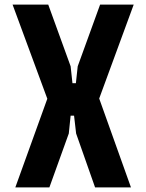

<svg xmlns="http://www.w3.org/2000/svg" viewBox="-20 -820 640 840"><path d="M47 0 187 -388 35 -800H191L289 -530L297 -456H312L320 -530L418 -800H565L414 -389L553 0H396L313 -236L304 -314H289L281 -236L196 0Z"/></svg>

Font: Martian Mono Condensed SemiBold
Style: Regular
Weight: 600
Width: 3
Designer: Roman Shamin
Foundry: Evil Martians
Version: Version 1.000